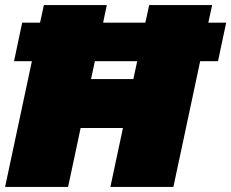

<svg xmlns="http://www.w3.org/2000/svg" viewBox="-28 -733 907 753"><path d="M-8 0Q4 -56.5 15 -108Q26 -159.5 41 -230L93 -474Q95 -483.5 97 -493H27L59 -644H129Q133 -661 136.5 -678Q140 -695 144 -713H391Q387 -695.5 383.5 -678.2Q380 -661 376.5 -644H542Q546 -661 549.5 -678Q553 -695 557 -713H804Q796 -675.5 789 -644H859L827 -493H757Q755 -483.5 753 -474L701 -229.5Q686 -159.5 675 -107.8Q664 -56 652 0H405Q416.5 -55 427.8 -107.2Q439 -159.5 454 -230V-231H288V-230Q273 -159 262 -107.5Q251 -56 239 0ZM340 -474 329 -423H495L506 -474Q508 -483.5 510 -493H344Q342 -483.5 340 -474Z"/></svg>

Font: Commissioner Black
Style: Italic
Weight: 900
Italic angle: -12°
Designer: Kostas Bartsokas
Foundry: Kostas Bartsokas
Version: Version 1.000; ttfautohint (v1.8.3)